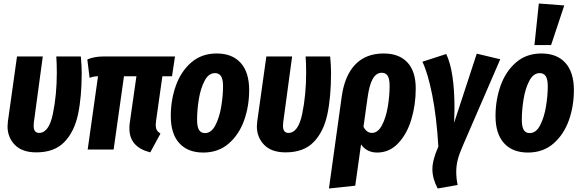

<svg xmlns="http://www.w3.org/2000/svg" viewBox="-20 -853 3314 1095"><path d="M446 -438Q446 -300 425 -201Q404 -102 347 -43Q290 16 187 16Q106 16 64.5 -27Q23 -70 23 -132Q23 -142 25 -160L77 -531H224L173 -154Q172 -147 172 -135Q172 -95 203 -95Q259 -95 281.5 -203.5Q304 -312 304 -438Q304 -491 301 -531H441Q446 -478 446 -438Z M870 -163Q868 -147 868 -141Q868 -123 874 -112Q880 -101 895 -91L837 16Q718 -14 718 -120Q718 -141 720 -152L758 -418H687L628 0H480L539 -418Q514 -418 491 -409L478 -514Q518 -531 571 -531H978L961 -418H906Z M954 -191Q954 -283 983 -364.5Q1012 -446 1071 -497Q1130 -548 1216 -548Q1304 -548 1352.5 -494.5Q1401 -441 1401 -339Q1401 -247 1372 -166Q1343 -85 1284 -34Q1225 17 1139 17Q1051 17 1002.5 -36.5Q954 -90 954 -191ZM1252 -361Q1252 -401 1240.5 -418.5Q1229 -436 1206 -436Q1170 -436 1147 -392.5Q1124 -349 1114 -287.5Q1104 -226 1104 -170Q1104 -130 1115 -112Q1126 -94 1149 -94Q1185 -94 1208 -138Q1231 -182 1241.5 -244Q1252 -306 1252 -361Z M1868 -438Q1868 -300 1847 -201Q1826 -102 1769 -43Q1712 16 1609 16Q1528 16 1486.5 -27Q1445 -70 1445 -132Q1445 -142 1447 -160L1499 -531H1646L1595 -154Q1594 -147 1594 -135Q1594 -95 1625 -95Q1681 -95 1703.5 -203.5Q1726 -312 1726 -438Q1726 -491 1723 -531H1863Q1868 -478 1868 -438Z M2351 -348Q2351 -254 2325.5 -170.5Q2300 -87 2250 -35Q2200 17 2131 17Q2072 17 2039 -29L2006 206L1856 222L1929 -303Q1946 -423 2006.5 -485.5Q2067 -548 2168 -548Q2256 -548 2303.5 -497Q2351 -446 2351 -348ZM2202 -363Q2202 -403 2191 -420.5Q2180 -438 2157 -438Q2126 -438 2106 -403.5Q2086 -369 2076 -294L2053 -130Q2071 -95 2101 -95Q2135 -95 2158 -138Q2181 -181 2191.5 -243.5Q2202 -306 2202 -363Z M2572 -234Q2572 -211 2570 -153L2699 -547L2833 -515L2620 -23Q2600 22 2591 56.5Q2582 91 2582 127Q2582 165 2590 202L2476 222Q2446 165 2446 112Q2446 59 2480 -17Q2470 -186 2445 -311.5Q2420 -437 2389 -501L2525 -545Q2572 -447 2572 -234Z M2806 -191Q2806 -283 2835 -364.5Q2864 -446 2923 -497Q2982 -548 3068 -548Q3156 -548 3204.5 -494.5Q3253 -441 3253 -339Q3253 -247 3224 -166Q3195 -85 3136 -34Q3077 17 2991 17Q2903 17 2854.5 -36.5Q2806 -90 2806 -191ZM3104 -361Q3104 -401 3092.5 -418.5Q3081 -436 3058 -436Q3022 -436 2999 -392.5Q2976 -349 2966 -287.5Q2956 -226 2956 -170Q2956 -130 2967 -112Q2978 -94 3001 -94Q3037 -94 3060 -138Q3083 -182 3093.5 -244Q3104 -306 3104 -361ZM3053 -833 3198 -822 3123 -596H3028Z"/></svg>

Font: Fira Sans Extra Condensed
Style: Bold Italic
Weight: 700
Width: 3
Italic angle: -8°
Designer: Carrois Corporate & Edenspiekermann AG
Foundry: Carrois Corporate GbR & Edenspiekermann AG
Version: Version 4.203